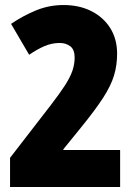

<svg xmlns="http://www.w3.org/2000/svg" viewBox="-20 -744 536 764"><path d="M20 0V-116L180 -323Q217 -371 238 -403.5Q259 -436 268 -462Q277 -488 277 -515Q277 -547 259.5 -560Q242 -573 218 -573Q186 -573 157 -560.5Q128 -548 96 -526L24 -649Q71 -681 123 -702.5Q175 -724 233 -724Q295 -724 343 -700Q391 -676 418.5 -632.5Q446 -589 446 -530Q446 -484 433.5 -443Q421 -402 389.5 -353.5Q358 -305 301 -235L232 -150V-147H458V0Z"/></svg>

Font: Noto Sans Malayalam ExtraCondensed Black
Style: Regular
Weight: 900
Width: 2
Designer: Jelle Bosma - Monotype Design Team
Foundry: Monotype Imaging Inc.
Version: Version 2.104; ttfautohint (v1.8.4.7-5d5b)